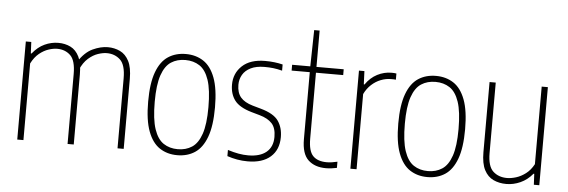

<svg xmlns="http://www.w3.org/2000/svg" viewBox="-49 -892 3115 1053"><g transform="rotate(5 1509.0 -365.5)"><path d="M72 0V-540H102L105 -477H109Q138.5 -514 175.2 -531Q212 -548 251 -548Q288 -548 318 -533.2Q348 -518.5 365.5 -483Q383 -447.5 383 -385V0H349V-385Q349 -459.5 320.2 -487.2Q291.5 -515 247 -515Q226 -515 200 -506.5Q174 -498 149 -477.8Q124 -457.5 106 -422V0ZM624 0V-385Q624 -459.5 594.2 -487.2Q564.5 -515 520 -515Q499 -515 472 -506Q445 -497 419 -474.2Q393 -451.5 375 -410L361 -452Q396.5 -507.5 440.2 -527.8Q484 -548 523 -548Q560 -548 590.8 -533.2Q621.5 -518.5 639.8 -483Q658 -447.5 658 -385V0Z M953 9Q898 9 856.5 -18.2Q815 -45.5 792 -106.8Q769 -168 769 -270Q769 -372 791.8 -433Q814.5 -494 855.8 -521Q897 -548 953 -548Q1008 -548 1049.5 -521Q1091 -494 1114 -433Q1137 -372 1137 -270Q1137 -168 1114.2 -106.8Q1091.5 -45.5 1050.2 -18.2Q1009 9 953 9ZM953 -24Q998 -24 1031.2 -45.8Q1064.5 -67.5 1082.8 -120.8Q1101 -174 1101 -268Q1101 -364 1082.8 -417.8Q1064.5 -471.5 1031.2 -493.2Q998 -515 953 -515Q908 -515 874.8 -493.5Q841.5 -472 823.2 -419Q805 -366 805 -272Q805 -176 823.2 -122Q841.5 -68 874.8 -46Q908 -24 953 -24Z M1341 9Q1311 9 1282.8 4Q1254.5 -1 1228 -10V-44Q1261 -33.5 1288 -28.8Q1315 -24 1341 -24Q1405.5 -24 1440.8 -53.2Q1476 -82.5 1476 -137Q1476 -186.5 1452.8 -211.5Q1429.5 -236.5 1385 -249L1339 -262Q1271.5 -281.5 1245.2 -316.5Q1219 -351.5 1219 -403Q1219 -465.5 1263.2 -506.8Q1307.5 -548 1389 -548Q1417 -548 1440.2 -545.2Q1463.5 -542.5 1486 -537V-503Q1459 -510 1436.8 -512.5Q1414.5 -515 1389 -515Q1343 -515 1313 -500.2Q1283 -485.5 1268.5 -460.5Q1254 -435.5 1254 -405Q1254 -361.5 1275.5 -336.2Q1297 -311 1342 -298L1388 -285Q1460 -265 1485.5 -228.2Q1511 -191.5 1511 -139Q1511 -69.5 1466.5 -30.2Q1422 9 1341 9Z M1772 9Q1710 9 1674 -25Q1638 -59 1638 -139V-540L1642 -740H1672V-145Q1672 -77 1697.5 -50.5Q1723 -24 1774 -24Q1787.5 -24 1802.2 -26.2Q1817 -28.5 1832 -32V2Q1818.5 5 1802.5 7Q1786.5 9 1772 9ZM1538 -508V-540H1822V-508Z M1906 0V-540H1936L1939 -467H1943Q1969.5 -505.5 2007 -524.8Q2044.5 -544 2085 -544Q2094 -544 2100.8 -543.5Q2107.5 -543 2112 -542V-508Q2104.5 -509 2098.8 -509Q2093 -509 2084 -509Q2056.5 -509 2029 -498.2Q2001.5 -487.5 1978.2 -466.2Q1955 -445 1940 -414V0Z M2330 9Q2275 9 2233.5 -18.2Q2192 -45.5 2169 -106.8Q2146 -168 2146 -270Q2146 -372 2168.8 -433Q2191.5 -494 2232.8 -521Q2274 -548 2330 -548Q2385 -548 2426.5 -521Q2468 -494 2491 -433Q2514 -372 2514 -270Q2514 -168 2491.2 -106.8Q2468.5 -45.5 2427.2 -18.2Q2386 9 2330 9ZM2330 -24Q2375 -24 2408.2 -45.8Q2441.5 -67.5 2459.8 -120.8Q2478 -174 2478 -268Q2478 -364 2459.8 -417.8Q2441.5 -471.5 2408.2 -493.2Q2375 -515 2330 -515Q2285 -515 2251.8 -493.5Q2218.5 -472 2200.2 -419Q2182 -366 2182 -272Q2182 -176 2200.2 -122Q2218.5 -68 2251.8 -46Q2285 -24 2330 -24Z M2765 9Q2725.5 9 2693.8 -5.8Q2662 -20.5 2643.5 -56Q2625 -91.5 2625 -154V-540H2659V-152Q2659 -79.5 2689 -51.8Q2719 -24 2766 -24Q2788 -24 2815.2 -32.2Q2842.5 -40.5 2868.2 -60Q2894 -79.5 2912 -113V-540H2946V0H2916L2913 -60H2909Q2880 -25 2842 -8Q2804 9 2765 9Z"/></g></svg>

Font: Encode Sans Condensed Thin
Style: Regular
Weight: 100
Width: 3
Designer: Multiple Designers
Foundry: Impallari Type
Version: Version 3.002